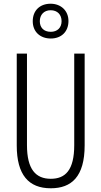

<svg xmlns="http://www.w3.org/2000/svg" viewBox="-20 -1002 544 1032"><path d="M253 -795C310 -795 348 -832 348 -889C348 -945 307 -982 252 -982C195 -982 156 -946 156 -888C156 -831 196 -795 253 -795ZM253 -831C214 -831 194 -855 194 -888C194 -922 216 -947 252 -947C289 -947 311 -923 311 -888C311 -853 288 -831 253 -831ZM435 -714H379V-222C379 -87 331 -41 253 -41C172 -41 125 -92 125 -222V-714H70V-220C70 -62 134 10 253 10C364 10 435 -52 435 -221Z"/></svg>

Font: Noto Sans UI Condensed Light
Style: Regular
Weight: 300
Width: 3
Designer: Monotype Design Team
Foundry: Monotype Imaging Inc.
Version: Version 1.901